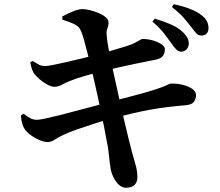

<svg xmlns="http://www.w3.org/2000/svg" viewBox="-20 -832 1040 907"><path d="M835 -588Q822 -589 812 -599Q802 -609 790 -627Q776 -647 755.5 -673.5Q735 -700 700 -730L711 -744Q752 -732 786.5 -717Q821 -702 843 -681Q859 -666 865.5 -652.5Q872 -639 872 -625Q871 -609 861 -598.5Q851 -588 835 -588ZM576 55Q558 55 543 42Q528 29 517.5 8.5Q507 -12 503 -33Q501 -44 498.5 -63Q496 -82 493.5 -108.5Q491 -135 485 -162Q479 -195 471.5 -233Q464 -271 456 -309Q448 -347 440 -383.5Q432 -420 425 -450.5Q418 -481 413 -502Q403 -542 394 -578.5Q385 -615 377 -643Q369 -671 363 -685Q357 -699 348 -707Q339 -715 322.5 -722Q306 -729 275 -739L274 -754Q297 -767 324.5 -778Q352 -789 369 -789Q385 -789 405 -784Q425 -779 444.5 -771Q464 -763 477 -752.5Q490 -742 492 -732Q494 -720 491 -710Q488 -700 485 -690Q482 -680 484 -665Q486 -639 492 -606.5Q498 -574 508 -526Q525 -448 539.5 -383.5Q554 -319 565.5 -268.5Q577 -218 586.5 -180.5Q596 -143 602 -119Q614 -76 621.5 -49.5Q629 -23 629 7Q629 26 617 40Q605 54 576 55ZM206 -161Q187 -161 163.5 -171.5Q140 -182 121 -197Q102 -212 96 -223Q89 -234 84.5 -249.5Q80 -265 79 -287L91 -295Q113 -278 126.5 -272Q140 -266 154 -266Q164 -266 191 -271.5Q218 -277 256 -286.5Q294 -296 336.5 -307.5Q379 -319 420 -329.5Q461 -340 494 -349Q528 -358 563.5 -367.5Q599 -377 633.5 -386Q668 -395 696.5 -404Q725 -413 745 -420Q763 -427 772 -432Q781 -437 788 -437Q817 -438 844.5 -431Q872 -424 889 -411.5Q906 -399 906 -382Q906 -367 897 -352.5Q888 -338 858 -335Q811 -331 770 -326Q729 -321 688 -313.5Q647 -306 602 -295.5Q557 -285 502 -271Q466 -261 424 -247.5Q382 -234 343.5 -220.5Q305 -207 278 -194Q254 -183 239 -172.5Q224 -162 206 -161ZM236 -422Q223 -422 203.5 -432.5Q184 -443 166.5 -458Q149 -473 139 -488Q132 -501 129 -511Q126 -521 123 -538L134 -544Q152 -533 164 -526.5Q176 -520 194 -520Q205 -520 232.5 -525.5Q260 -531 297 -539.5Q334 -548 373 -557.5Q412 -567 444 -575Q490 -588 521 -597Q552 -606 577 -614Q611 -625 629.5 -636.5Q648 -648 654 -648Q667 -648 685 -645Q703 -642 720 -635Q737 -628 748 -619Q759 -610 759 -599Q759 -581 749 -567.5Q739 -554 710 -549Q672 -542 625 -532Q578 -522 535.5 -512.5Q493 -503 467 -496Q426 -486 383 -474Q340 -462 309 -449Q287 -440 271 -431Q255 -422 236 -422ZM932 -664Q917 -664 907 -675Q897 -686 883 -705Q869 -723 850 -745.5Q831 -768 792 -799L801 -812Q844 -803 877.5 -790Q911 -777 931 -761Q950 -747 957.5 -731.5Q965 -716 965 -699Q965 -683 956 -673.5Q947 -664 932 -664Z"/></svg>

Font: Noto Serif TC
Style: Bold
Weight: 700
Designer: Ryoko NISHIZUKA 西塚涼子 (kana & ideographs); Frank Grießhammer (Latin, Greek & Cyrillic); Wenlong ZHANG 张文龙 (bopomofo); San
Foundry: Adobe
Version: Version 2.002-H1;hotconv 1.1.0;makeotfexe 2.6.0